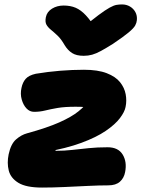

<svg xmlns="http://www.w3.org/2000/svg" viewBox="-20 -837 665 867"><path d="M170 10Q98 10 63 -11.5Q28 -33 19.5 -67Q11 -101 19 -140Q29 -187 52.5 -207.5Q76 -228 102 -235Q193 -260 248 -284.5Q303 -309 334 -334Q365 -359 385 -387L417 -336Q404 -343 393.5 -347Q383 -351 367 -353Q351 -355 322 -355Q272 -355 240 -349.5Q208 -344 184 -338Q160 -332 134 -332Q114 -332 99.5 -347.5Q85 -363 78 -388Q71 -413 77 -440Q82 -465 96 -481Q110 -497 142 -504Q196 -513 251.5 -517.5Q307 -522 359 -522Q422 -522 462 -506.5Q502 -491 522 -466Q542 -441 547.5 -411.5Q553 -382 547 -354Q543 -332 521.5 -303.5Q500 -275 457.5 -246Q415 -217 347.5 -192Q280 -167 182 -150L240 -180Q232 -169 230.5 -162.5Q229 -156 233 -156Q270 -156 306 -160Q342 -164 380.5 -168Q419 -172 466 -172Q514 -172 534 -139Q554 -106 545 -60Q540 -33 521.5 -16.5Q503 0 469 0Q429 0 377.5 2.5Q326 5 271.5 7.5Q217 10 170 10ZM531 -817Q551 -817 567 -807.5Q583 -798 591.5 -782Q600 -766 598 -746Q597 -734 590.5 -722Q584 -710 561.5 -691Q539 -672 490 -639Q458 -619 436 -607Q414 -595 396 -590Q378 -585 358 -585Q325 -585 305.5 -597.5Q286 -610 272 -633Q256 -661 239.5 -676.5Q223 -692 209.5 -703Q196 -714 189.5 -726Q183 -738 187 -759Q192 -784 215 -798Q238 -812 267 -812Q298 -812 321.5 -802Q345 -792 367.5 -768Q390 -744 416 -702L344 -704Q394 -746 425 -769Q456 -792 475 -802.5Q494 -813 506.5 -815Q519 -817 531 -817Z"/></svg>

Font: Shantell Sans ExtraBold
Style: Italic
Weight: 800
Italic angle: -11°
Designer: Stephen Nixon, Anya Danilova, Shantell Martin
Foundry: Arrow Type
Version: Version 1.011;[c5ecc13dd]